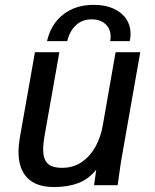

<svg xmlns="http://www.w3.org/2000/svg" viewBox="-20 -766 640 794"><path d="M368 -746Q414 -746 448.5 -730.8Q483 -715.5 501.5 -688.2Q520 -661 520 -626.5Q520 -610.5 516.5 -596H435.5Q437.5 -604.5 437.5 -615Q437.5 -646.5 416.2 -666.2Q395 -686 359 -686Q320.5 -686 294.5 -662.2Q268.5 -638.5 258 -596H174.5Q190.5 -666.5 241.5 -706.2Q292.5 -746 368 -746ZM56.5 -138Q56.5 -163.5 62 -196.5L124.5 -550H225.5L166 -214.5Q158.5 -173.5 158.5 -147Q158.5 -110 176 -91Q193.5 -72 237 -72Q283.5 -72 318.5 -96.2Q353.5 -120.5 375 -159.8Q396.5 -199 404.5 -244.5L458 -550H560L483.5 -115.5Q479 -91.5 472 -39L466.5 0H369L378 -64Q345.5 -24.5 302.8 -8.5Q260 7.5 203.5 7.5Q130 7.5 93.2 -30.2Q56.5 -68 56.5 -138Z"/></svg>

Font: JuliaMono Medium
Style: Italic
Weight: 500
Italic angle: -9°
Monospace: yes
Designer: cormullion
Foundry: corm
Version: Version 0.054; ttfautohint (v1.8.4)